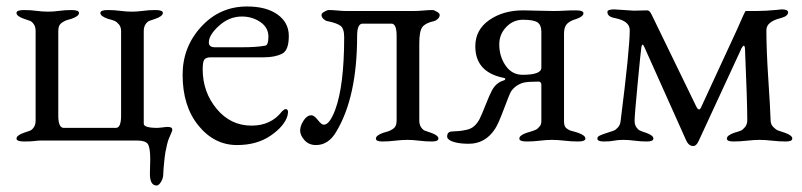

<svg xmlns="http://www.w3.org/2000/svg" viewBox="-20 -434 2478 593"><path d="M467 -39Q471 -39 482 -40.5Q493 -42 498 -42Q512 -42 512 -34Q512 -30 511 -28Q510 -26 506.5 -17.5Q503 -9 501 -4.5Q499 0 496 12Q493 24 491 35.5Q489 47 487 66.5Q485 86 484 108Q483 119 476.5 129Q470 139 464 139Q443 139 443 103Q443 95 443.5 80Q444 65 444 58Q444 20 436 10Q428 0 403 0H107Q98 0 87 1.5Q76 3 54 3Q31 3 31 -6Q31 -16 54 -24Q67 -28 73 -30.5Q79 -33 84.5 -41Q90 -49 90 -62V-338Q90 -351 84.5 -359Q79 -367 73 -369.5Q67 -372 54 -376Q31 -384 31 -394Q31 -403 54 -403Q74 -403 92.5 -400.5Q111 -398 128 -398Q145 -398 163 -400.5Q181 -403 201 -403Q224 -403 224 -394Q224 -384 201 -376Q190 -373 185.5 -371.5Q181 -370 173.5 -365.5Q166 -361 163 -354.5Q160 -348 160 -338V-77Q160 -39 177 -39H338Q354 -39 354 -77V-338Q354 -351 347 -359Q340 -367 334 -369.5Q328 -372 313 -376Q290 -384 290 -394Q290 -403 313 -403Q333 -403 351.5 -400.5Q370 -398 387 -398Q404 -398 422 -400.5Q440 -403 460 -403Q483 -403 483 -394Q483 -384 460 -376Q447 -372 441 -369.5Q435 -367 429.5 -359Q424 -351 424 -338V-52Q424 -39 467 -39Z M727 -383Q688 -383 656.5 -354.5Q625 -326 625 -303Q625 -288 644 -288H726Q773 -288 799 -293Q809 -294 809 -321Q809 -349 784 -366Q759 -383 727 -383ZM743 -414Q803 -414 837.5 -389Q872 -364 872 -323Q872 -278 851 -268Q829 -257 795 -257H631Q617 -257 611.5 -250.5Q606 -244 606 -220Q606 -150 649 -98Q692 -46 757 -46Q817 -46 851 -90Q858 -97 862 -97Q873 -97 868 -77Q859 -45 816.5 -15.5Q774 14 712 14Q642 14 593 -46Q544 -106 544 -203Q544 -289 601.5 -351.5Q659 -414 743 -414Z M979 -49Q997 -47 1015 -94Q1043 -169 1043 -319Q1043 -346 1031.5 -354.5Q1020 -363 990 -369Q985 -370 979 -375.5Q973 -381 973 -388Q973 -393 982 -398Q991 -403 995 -403Q1008 -403 1023 -401.5Q1038 -400 1049 -400H1258Q1271 -400 1287.5 -401.5Q1304 -403 1316 -403Q1320 -403 1329 -398Q1338 -393 1338 -388Q1338 -381 1332 -375.5Q1326 -370 1321 -369Q1294 -363 1284.5 -350.5Q1275 -338 1275 -300V-62Q1275 -49 1280.5 -41Q1286 -33 1292 -30.5Q1298 -28 1311 -24Q1334 -16 1334 -6Q1334 3 1314 3Q1294 3 1274.5 0.5Q1255 -2 1238 -2Q1221 -2 1200.5 0.5Q1180 3 1161 3Q1141 3 1141 -6Q1141 -16 1164 -24Q1175 -27 1179.5 -28.5Q1184 -30 1191.5 -34.5Q1199 -39 1202 -45.5Q1205 -52 1205 -62V-323Q1205 -361 1189 -361H1100Q1083 -361 1083 -323Q1083 -135 1019 -28Q995 14 956 14Q934 14 920.5 -1Q907 -16 907 -31Q907 -45 917.5 -61.5Q928 -78 942 -78Q950 -78 961.5 -63.5Q973 -49 979 -49Z M1652 -172Q1652 -182 1643 -182Q1613 -182 1598 -179Q1572 -172 1558 -151Q1553 -142 1536 -96.5Q1519 -51 1509 -36Q1479 10 1428 10Q1405 10 1389.5 6.5Q1374 3 1367.5 -2Q1361 -7 1361 -12Q1361 -28 1377 -28Q1394 -29 1400 -29.5Q1406 -30 1420.5 -33Q1435 -36 1444.5 -44.5Q1454 -53 1461 -66Q1468 -80 1480 -110.5Q1492 -141 1499 -154Q1512 -179 1537 -186Q1540 -187 1540.5 -189.5Q1541 -192 1538 -193Q1448 -210 1448 -291Q1448 -342 1491 -372Q1534 -402 1596 -402Q1609 -402 1640 -401Q1671 -400 1689 -400Q1706 -400 1722.5 -401Q1739 -402 1759 -402Q1782 -402 1782 -393Q1782 -383 1759 -375Q1741 -370 1731.5 -360.5Q1722 -351 1722 -330V-59Q1722 -51 1724 -45.5Q1726 -40 1732 -36Q1738 -32 1741 -31Q1744 -30 1753.5 -27.5Q1763 -25 1765 -24Q1788 -16 1788 -6Q1788 3 1765 3Q1745 3 1723.5 0.5Q1702 -2 1685 -2Q1668 -2 1647.5 0.5Q1627 3 1607 3Q1584 3 1584 -6Q1584 -16 1607 -24Q1608 -24 1615.5 -26.5Q1623 -29 1625 -29.5Q1627 -30 1633 -32.5Q1639 -35 1641 -37.5Q1643 -40 1646.5 -43.5Q1650 -47 1651 -51.5Q1652 -56 1652 -62ZM1594 -203Q1652 -203 1652 -225V-335Q1652 -357 1640 -365Q1628 -373 1595 -373Q1565 -373 1543.5 -350.5Q1522 -328 1522 -297Q1522 -260 1541.5 -231.5Q1561 -203 1594 -203Z M2347 -341Q2347 -279 2353 -189Q2359 -99 2360 -63Q2360 -50 2368.5 -41.5Q2377 -33 2383 -31Q2389 -29 2404 -24Q2427 -16 2427 -6Q2427 3 2407 3Q2387 3 2365 0.5Q2343 -2 2326 -2Q2309 -2 2287 0.5Q2265 3 2245 3Q2225 3 2225 -6Q2225 -16 2248 -24Q2262 -28 2268 -30.5Q2274 -33 2281 -41.5Q2288 -50 2288 -63Q2288 -118 2281 -282Q2280 -303 2269 -283Q2269 -282 2268 -280Q2147 -19 2138 1Q2131 17 2121 17Q2107 17 2099 -1L1970 -289Q1964 -303 1961 -289Q1959 -277 1949.5 -177Q1940 -77 1940 -62Q1940 -49 1945 -41.5Q1950 -34 1956 -31Q1962 -28 1975 -24Q1998 -16 1998 -6Q1998 3 1978 3Q1958 3 1940 0.5Q1922 -2 1905 -2Q1888 -2 1876.5 0.5Q1865 3 1845 3Q1825 3 1825 -6Q1825 -9 1827 -11.5Q1829 -14 1833 -15.5Q1837 -17 1840 -18.5Q1843 -20 1848.5 -21.5Q1854 -23 1856 -24Q1869 -28 1875.5 -30.5Q1882 -33 1889 -41Q1896 -49 1897 -62Q1925 -283 1925 -341Q1925 -369 1880 -378Q1856 -382 1856 -397Q1856 -405 1877 -405Q1882 -405 1907.5 -403Q1933 -401 1938 -401Q1940 -401 1956.5 -401.5Q1973 -402 1979 -402Q1986 -402 1992 -390L2130 -106Q2139 -87 2146 -104L2256 -342Q2281 -400 2283 -400H2316Q2329 -400 2347.5 -401Q2366 -402 2379.5 -403.5Q2393 -405 2394 -405Q2414 -405 2414 -396Q2414 -384 2391 -378Q2347 -367 2347 -341Z"/></svg>

Font: EB Garamond 08
Style: Regular
Weight: 400
Version: Version 0.016 ; ttfautohint (v1.5)